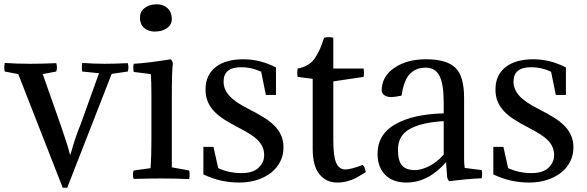

<svg xmlns="http://www.w3.org/2000/svg" viewBox="-26 -830 2732 894"><path d="M287 44H266L59 -485L-4 -497Q-8 -513 -4 -537Q51 -533 115 -533Q172 -533 236 -536Q242 -516 236 -497L173 -485L254 -255Q289 -155 300 -110H302Q326 -196 349 -250L435 -489L357 -497Q353 -513 357 -537Q412 -533 462 -533Q504 -533 569 -536Q575 -516 569 -497L494 -486Z M774 -372V-51L855 -36Q856 -31 856.5 -27Q857 -23 857 -18Q857 -13 856.5 -7.5Q856 -2 855 4Q792 1 726 1Q703 1 670.5 1.5Q638 2 596 3Q593 -6 593 -16Q593 -25 596 -36L675 -47Q677 -75 678 -106.5Q679 -138 679 -174V-387Q679 -453 676 -485L597 -495Q595 -500 595 -512Q595 -517 595 -522Q595 -527 597 -533Q665 -537 769 -554Q778 -544 779 -534Q774 -506 774 -372ZM628 -729Q626 -734 626 -739.5Q626 -745 626 -750Q626 -777 648.5 -793.5Q671 -810 704 -810Q735 -810 754.5 -791.5Q774 -773 774 -741Q774 -715 751.5 -699Q729 -683 694 -683Q670 -683 651.5 -695Q633 -707 628 -729Z M1098 -24Q1152 -24 1178 -49Q1204 -74 1204 -107Q1204 -126 1198 -142Q1192 -158 1178.5 -173Q1165 -188 1143 -202.5Q1121 -217 1088 -234Q1047 -255 1017.5 -274Q988 -293 969 -314Q950 -335 940.5 -359Q931 -383 931 -413Q931 -449 944 -475.5Q957 -502 980.5 -519.5Q1004 -537 1036 -545.5Q1068 -554 1107 -554Q1185 -554 1259 -516V-388H1212L1190 -496Q1146 -517 1097 -517Q1015 -517 1015 -450Q1015 -414 1042 -384Q1069 -354 1129 -324Q1170 -303 1201 -284Q1232 -265 1252.5 -244Q1273 -223 1283.5 -198.5Q1294 -174 1294 -143Q1294 -108 1279 -78Q1264 -48 1237 -26.5Q1210 -5 1172 7.5Q1134 20 1088 20Q999 20 921 -18V-146H968L990 -47Q1041 -24 1098 -24Z M1526 -654V-511H1667Q1669 -499 1669 -493Q1669 -484 1667 -472L1526 -451V-176Q1526 -102 1539.5 -71.5Q1553 -41 1582 -41Q1608 -41 1663 -62Q1673 -53 1677 -28Q1647 -10 1631.5 -1.5Q1616 7 1592.5 13.5Q1569 20 1543 20Q1493 20 1461.5 -18.5Q1430 -57 1430 -136V-463L1360 -472Q1358 -482 1358 -489Q1358 -497 1360 -511Q1388 -516 1408.5 -528.5Q1429 -541 1443 -563.5Q1457 -586 1464.5 -603.5Q1472 -621 1483 -654Q1492 -657 1505 -657Q1517 -657 1526 -654Z M1827 -133Q1827 -81 1846 -59.5Q1865 -38 1906 -38Q1936 -38 1972.5 -56.5Q2009 -75 2040 -110V-266Q1937 -260 1882 -229.5Q1827 -199 1827 -133ZM2040 -302V-353Q2040 -438 2020.5 -476.5Q2001 -515 1956 -515Q1910 -515 1882 -485.5Q1854 -456 1844 -385Q1812 -378 1797 -378Q1758 -378 1751 -406Q1751 -474 1810 -514Q1869 -554 1957 -554Q2054 -554 2094.5 -514.5Q2135 -475 2135 -373V-91Q2135 -66 2138 -48L2217 -38Q2221 -23 2217 0Q2146 3 2066 14Q2058 6 2056 -6L2051 -75Q1968 20 1866 20Q1803 20 1767.5 -16Q1732 -52 1732 -113Q1732 -205 1815.5 -252Q1899 -299 2040 -302Z M2448 -24Q2502 -24 2528 -49Q2554 -74 2554 -107Q2554 -126 2548 -142Q2542 -158 2528.5 -173Q2515 -188 2493 -202.5Q2471 -217 2438 -234Q2397 -255 2367.5 -274Q2338 -293 2319 -314Q2300 -335 2290.5 -359Q2281 -383 2281 -413Q2281 -449 2294 -475.5Q2307 -502 2330.5 -519.5Q2354 -537 2386 -545.5Q2418 -554 2457 -554Q2535 -554 2609 -516V-388H2562L2540 -496Q2496 -517 2447 -517Q2365 -517 2365 -450Q2365 -414 2392 -384Q2419 -354 2479 -324Q2520 -303 2551 -284Q2582 -265 2602.5 -244Q2623 -223 2633.5 -198.5Q2644 -174 2644 -143Q2644 -108 2629 -78Q2614 -48 2587 -26.5Q2560 -5 2522 7.5Q2484 20 2438 20Q2349 20 2271 -18V-146H2318L2340 -47Q2391 -24 2448 -24Z"/></svg>

Font: Adamina
Style: Regular
Weight: 400
Designer: Cyreal (www.cyreal.org)
Foundry: Cyreal
Version: Version 1.011